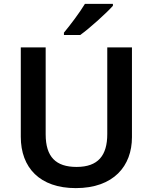

<svg xmlns="http://www.w3.org/2000/svg" viewBox="-20 -958 787 988"><path d="M561 -928V-938H417C390 -893 340 -827 309 -790V-778H393C442 -813 528 -891 561 -928ZM659 -252V-714H532V-268C532 -158 485 -99 374 -99C268 -99 215 -150 215 -267V-714H87V-254C87 -95 185 10 370 10C565 10 659 -104 659 -252Z"/></svg>

Font: Noto Sans Bengali UI SemiBold
Style: Regular
Weight: 600
Designer: Jelle Bosma - Monotype Design Team
Foundry: Monotype Imaging Inc.
Version: Version 2.003